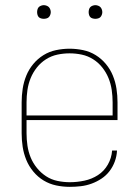

<svg xmlns="http://www.w3.org/2000/svg" viewBox="-20 -717 540 745"><path d="M251 8Q224 8 198 2.5Q172 -3 149.5 -16.5Q127 -30 109.5 -51Q92 -72 82 -96.5Q72 -121 68 -147Q64 -173 64 -200V-320Q64 -346 68 -372.5Q72 -399 82 -423.5Q92 -448 109 -468.5Q126 -489 148.5 -503Q171 -517 197.5 -522.5Q224 -528 250 -528Q276 -528 302.5 -522.5Q329 -517 351.5 -503Q374 -489 391 -468.5Q408 -448 418 -423.5Q428 -399 432 -372.5Q436 -346 436 -320V-251H83V-200Q83 -176 86.5 -152Q90 -128 99 -106Q108 -84 123.5 -65Q139 -46 159 -33Q179 -20 203 -15Q227 -10 251 -10Q279 -10 307.5 -16Q336 -22 360 -37.5Q384 -53 398.5 -78.5Q413 -104 415 -133H434Q433 -111 425.5 -90.5Q418 -70 405 -53Q392 -36 374 -24Q356 -12 335.5 -4.5Q315 3 293.5 5.5Q272 8 251 8ZM83 -269H417V-320Q417 -344 413.5 -368Q410 -392 401 -414Q392 -436 377 -455Q362 -474 341.5 -487Q321 -500 297.5 -505Q274 -510 250 -510Q226 -510 202.5 -505Q179 -500 158.5 -487Q138 -474 123 -455Q108 -436 99 -414Q90 -392 86.5 -368Q83 -344 83 -320ZM350 -644Q345 -644 339.5 -645.5Q334 -647 330.5 -650.5Q327 -654 325.5 -659.5Q324 -665 324 -670Q324 -675 325.5 -680.5Q327 -686 330.5 -689.5Q334 -693 339.5 -695Q345 -697 350 -697Q355 -697 360.5 -695Q366 -693 369.5 -689.5Q373 -686 375 -680.5Q377 -675 377 -670Q377 -665 375 -659.5Q373 -654 369.5 -650.5Q366 -647 360.5 -645.5Q355 -644 350 -644ZM150 -644Q145 -644 139.5 -645.5Q134 -647 130.5 -650.5Q127 -654 125.5 -659.5Q124 -665 124 -670Q124 -675 125.5 -680.5Q127 -686 130.5 -689.5Q134 -693 139.5 -695Q145 -697 150 -697Q155 -697 160.5 -695Q166 -693 169.5 -689.5Q173 -686 175 -680.5Q177 -675 177 -670Q177 -665 175 -659.5Q173 -654 169.5 -650.5Q166 -647 160.5 -645.5Q155 -644 150 -644Z"/></svg>

Font: Zed Mono Thin
Style: Regular
Weight: 100
Monospace: yes
Designer: Belleve Invis
Foundry: Belleve Invis
Version: Version 1.0.0; ttfautohint (v1.8.4)